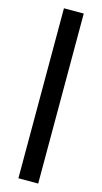

<svg xmlns="http://www.w3.org/2000/svg" viewBox="-140 -752 534 1007"><g transform="rotate(15 127.5 -248.5)"><path d="M181.5 -710.5V212.5H74V-710.5Z"/></g></svg>

Font: Anek Kannada Medium SemiBold
Style: Regular
Weight: 600
Version: Version 1.003